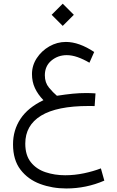

<svg xmlns="http://www.w3.org/2000/svg" viewBox="-20 -707 651 1064"><path d="M327.6 -686.5 389.2 -625 327.6 -563.5 266.1 -625ZM509.3 -189.5 504.4 -119.1Q491.7 -119.6 484.9 -119.6Q478 -119.6 471.2 -119.6Q295.4 -119.6 207.8 -66.2Q120.1 -12.7 120.1 88.9Q120.1 153.3 150.9 191.9Q181.6 230.5 232.2 247.3Q282.7 264.2 341.3 264.2Q393.6 264.2 445.6 253.2Q497.6 242.2 539.1 226.1L558.1 293.9Q458 337.4 347.2 337.4Q269.5 337.4 202.1 312.3Q134.8 287.1 93.5 233.2Q52.2 179.2 52.2 92.8Q52.2 14.2 93.5 -48.3Q134.8 -110.8 220.7 -151.9Q189.9 -183.6 173.6 -218.8Q157.2 -253.9 157.2 -296.4Q157.2 -344.2 183.8 -384.8Q210.4 -425.3 253.4 -450Q296.4 -474.6 345.2 -474.6Q418 -474.6 502 -418.9L475.6 -359.4Q441.4 -379.4 409.9 -390.4Q378.4 -401.4 350.1 -401.4Q300.8 -401.4 264.6 -371.1Q228.5 -340.8 228.5 -289.6Q228.5 -249 251.5 -221.4Q274.4 -193.8 295.4 -176.3Q345.7 -184.1 382.8 -187.7Q419.9 -191.4 458.5 -191.4Q472.7 -191.4 482.4 -190.9Q492.2 -190.4 509.3 -189.5Z"/></svg>

Font: Vazirmatn FD Light
Style: Regular
Weight: 300
Designer: Saber Rastikerdar
Foundry: Saber Rastikerdar
Version: Version 33.003